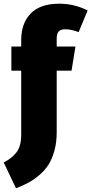

<svg xmlns="http://www.w3.org/2000/svg" viewBox="-62 -784 490 1030"><path d="M289.1 -627Q263.7 -627 252.9 -615.2Q242.2 -603.5 242.2 -578.1V-534.2H342.8L321.8 -404.8H242.2V-74.2Q242.2 -20.5 230 23.9Q217.8 68.4 198.5 98.9Q179.2 129.4 149.7 154.5Q120.1 179.7 90.8 195.6Q61.5 211.4 23.9 226.1L-42 87.9Q-18.6 74.7 -3.9 63.5Q10.7 52.2 24.7 35.2Q38.6 18.1 45.2 -5.9Q51.8 -29.8 51.8 -62V-404.8H-1V-534.2H51.8V-568.8Q51.8 -659.7 103 -711.9Q154.3 -764.2 255.9 -764.2Q335.9 -764.2 408.2 -728L359.9 -611.8Q318.4 -627 289.1 -627Z"/></svg>

Font: Fira Sans Compressed Heavy
Style: Regular
Weight: 900
Width: 1
Designer: Carrois Corporate & Edenspiekermann AG
Foundry: Carrois Corporate GbR & Edenspiekermann AG
Version: Version 4.203;PS 004.203;hotconv 1.0.88;makeotf.lib2.5.64775